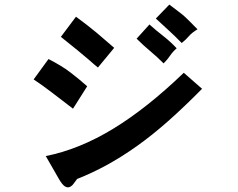

<svg xmlns="http://www.w3.org/2000/svg" viewBox="-20 -760 1040 839"><path d="M863 -372Q785 -293 715 -231Q645 -169 578 -121.5Q511 -74 447 -39Q383 -4 317 22Q309 33 301 43.5Q293 54 283.5 57.5Q274 61 263 54Q252 47 238 23L180 -78Q326 -107 474 -197Q622 -287 783 -442ZM361 -383 299 -285Q272 -306 249.5 -323Q227 -340 207 -355.5Q187 -371 167.5 -385Q148 -399 127 -413L192 -502Q249 -473 287 -444Q325 -415 361 -383ZM479 -551 408 -465Q401 -470 391.5 -478.5Q382 -487 364.5 -502Q347 -517 318.5 -540.5Q290 -564 246 -599L312 -687Q339 -667 360.5 -650.5Q382 -634 401.5 -617.5Q421 -601 439.5 -585Q458 -569 479 -551ZM752 -549Q734 -533 723 -516.5Q712 -500 695 -483Q666 -512 636 -537Q606 -562 577 -591L633 -653Q662 -627 693.5 -602.5Q725 -578 752 -549ZM843 -632Q818 -617 805 -601.5Q792 -586 774 -572Q745 -602 718 -626.5Q691 -651 661 -679L720 -740Q746 -720 762 -708Q778 -696 790 -685Q802 -674 813.5 -662Q825 -650 843 -632Z"/></svg>

Font: D2Coding
Style: Bold
Weight: 700
Monospace: yes
Designer: Yong-Rak Park; Jeong-Hwan Yoon; Sang-Min Lee;
Foundry: NHN Corporation
Version: Version 1.3.2; Build 20180524